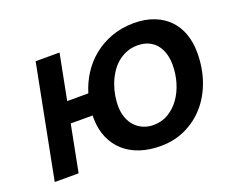

<svg xmlns="http://www.w3.org/2000/svg" viewBox="-111 -860 1279 1059"><g transform="rotate(-20 528.0 -331.0)"><path d="M370.6 -252Q370.1 -257.3 370.4 -262.7Q370.6 -268.1 370.6 -273.4H242.2L189 0H48.8L177.7 -662.1H317.9L266.1 -396H390.1Q407.2 -453.1 439.5 -503.7Q471.7 -554.2 518.3 -592Q564.9 -629.9 624.8 -652.1Q684.6 -674.3 756.8 -674.8Q822.8 -674.8 874 -655Q925.3 -635.3 960.4 -599.4Q995.6 -563.5 1013.7 -513.2Q1031.7 -462.9 1031.7 -401.9Q1031.7 -313 1005.1 -237.1Q978.5 -161.1 930.2 -105.5Q881.8 -49.8 814.7 -18.1Q747.6 13.7 666.5 13.7Q600.6 13.7 546.6 -4.4Q492.7 -22.5 454.1 -56.9Q415.5 -91.3 393.8 -140.4Q372.1 -189.5 370.6 -252ZM733.9 -552.2Q698.2 -552.2 668.5 -540Q638.7 -527.8 614.5 -507.1Q590.3 -486.3 572.5 -458.3Q554.7 -430.2 542.7 -398.4Q530.8 -366.7 525.1 -332.8Q519.5 -298.8 520.5 -266.1Q521.5 -231.9 532.5 -203.1Q543.5 -174.3 563 -153.3Q582.5 -132.3 609.6 -120.6Q636.7 -108.9 669.9 -108.9Q718.3 -108.9 757.1 -132.1Q795.9 -155.3 823.5 -193.8Q851.1 -232.4 866 -282.2Q880.9 -332 880.9 -385.3Q880.9 -420.9 871.8 -451.4Q862.8 -481.9 844.5 -504.4Q826.2 -526.9 798.6 -539.6Q771 -552.2 733.9 -552.2Z"/></g></svg>

Font: PT Astra Sans
Style: Bold Italic
Weight: 700
Italic angle: -16°
Designer: A.Korolkova, I. Chaeva
Foundry: ParaType Ltd
Version: Version 1.002W